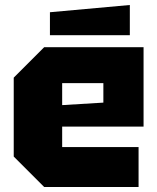

<svg xmlns="http://www.w3.org/2000/svg" viewBox="-20 -749 630 769"><path d="M35 -122V-438L157 -560H555V-242H229V-160H535V0H157ZM229 -328 394 -338V-416H229ZM180 -608V-700L500 -729V-608Z"/></svg>

Font: Tektur ExtraBold
Style: Regular
Weight: 800
Designer: Adam Jagosz
Foundry: Adam Jagosz
Version: Version 1.005;gftools[0.9.30]